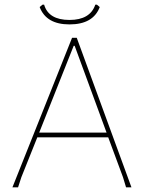

<svg xmlns="http://www.w3.org/2000/svg" viewBox="-20 -798 616 818"><path d="M393 -778 405 -768Q377 -694 276 -694Q177 -694 149 -768L161 -778H168Q187 -713 276 -713Q364 -713 386 -778ZM307 -637 540 0H517L504 -43L441 -213H139L71 -43L57 0H33L287 -637ZM294 -603 147 -233H434L298 -603Z"/></svg>

Font: Alegreya Sans Thin
Style: Regular
Weight: 100
Designer: Juan Pablo del Peral
Foundry: Huerta Tipografica
Version: Version 2.007